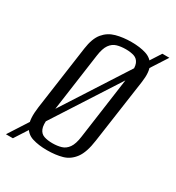

<svg xmlns="http://www.w3.org/2000/svg" viewBox="-189 -722 789 863"><g transform="rotate(30 205.0 -290.5)"><path d="M-27.2 42 400.8 -622.9H437.2L8.9 42ZM167.6 12Q124.2 12 91.9 1.8Q59.5 -8.3 44.6 -39.8Q29.8 -71.2 38.6 -135.3L85.3 -467.8Q93 -523.5 116.5 -551.6Q139.9 -579.7 175.8 -589.5Q211.7 -599.3 255 -599.3Q299.3 -599.3 331 -589.1Q362.6 -579 377.5 -550.9Q392.3 -522.8 384.6 -467.8L337.2 -135.5Q328.4 -70.5 304.9 -39Q281.5 -7.6 247 2.2Q212.6 12 167.6 12ZM173.4 -27.3Q199.1 -27.3 219.3 -33.4Q239.6 -39.4 253.4 -58.9Q267.2 -78.3 272.5 -117.8L321.3 -468Q326.9 -507.8 318.8 -527.1Q310.7 -546.4 292.4 -552.5Q274 -558.5 249.1 -558.5Q223.5 -558.5 203.1 -552.5Q182.7 -546.4 169 -527.1Q155.3 -507.8 149.8 -468L100.9 -117.8Q95.6 -78.3 103.8 -58.9Q111.9 -39.4 130.2 -33.4Q148.5 -27.3 173.4 -27.3Z"/></g></svg>

Font: Alumni Sans Thin
Style: Italic
Weight: 100
Italic angle: -8°
Designer: Robert E. Leuschke
Foundry: Robert E. Leuschke
Version: Version 1.016